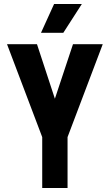

<svg xmlns="http://www.w3.org/2000/svg" viewBox="-20 -935 546 955"><path d="M253 -444 343 -715H491L316 -253V0H190V-253L15 -715H164ZM387 -915 295 -772H184L249 -915Z"/></svg>

Font: Akshar SemiBold
Style: Regular
Weight: 600
Designer: Tall Chai
Foundry: Tall Chai
Version: Version 1.000